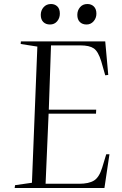

<svg xmlns="http://www.w3.org/2000/svg" viewBox="-20 -936 605 956"><path d="M166 -704 83 -717 84 -730H504L519 -563L504 -561L484 -631Q469 -680 447 -695Q425 -710 381 -710H234L223 -390H459L458 -370H222L207 -21H374Q422 -21 448 -37Q474 -53 489 -102L509 -168H525L500 0H53L55 -14L139 -26ZM183 -862Q183 -884 197 -900Q211 -916 234 -916Q253 -916 265.5 -904Q278 -892 278 -868Q278 -846 264.5 -830Q251 -814 229 -814Q208 -814 195.5 -826.5Q183 -839 183 -862ZM365 -862Q365 -884 378.5 -900Q392 -916 415 -916Q435 -916 447.5 -903.5Q460 -891 460 -868Q460 -846 446 -830Q432 -814 411 -814Q390 -814 377.5 -826.5Q365 -839 365 -862Z"/></svg>

Font: Literata 72pt Light
Style: Italic
Weight: 300
Italic angle: -2°
Designer: Latin by Veronika Burian and Jose Scaglione. Greek by Irene Vlachou. Cyrillic by Vera Evstafieva
Foundry: TypeTogether
Version: Version 3.002